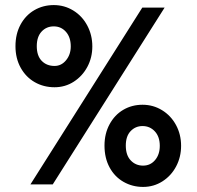

<svg xmlns="http://www.w3.org/2000/svg" viewBox="-20 -727 775 757"><path d="M541 -697H629L188 0H100ZM392 -153Q392 -200 412 -237Q432 -274 466 -294Q500 -314 542 -314Q584 -314 619 -292.5Q654 -271 674 -234Q694 -197 694 -152Q694 -108 674.5 -71Q655 -34 620.5 -12Q586 10 544 10Q502 10 467 -10Q432 -30 412 -67Q392 -104 392 -153ZM610 -152Q610 -188 590.5 -209Q571 -230 542 -230Q514 -230 495 -210Q476 -190 476 -153Q476 -115 495.5 -94.5Q515 -74 544 -74Q573 -74 591.5 -96Q610 -118 610 -152ZM41 -545Q41 -593 61 -630Q81 -667 115.5 -687Q150 -707 192 -707Q234 -707 269 -685.5Q304 -664 324 -626.5Q344 -589 344 -544Q344 -500 324.5 -463.5Q305 -427 271 -405Q237 -383 195 -383Q152 -383 117 -403Q82 -423 61.5 -460Q41 -497 41 -545ZM259 -544Q259 -580 240 -601.5Q221 -623 192 -623Q163 -623 144 -602.5Q125 -582 125 -545Q125 -507 144.5 -487Q164 -467 195 -467Q222 -467 240.5 -489.5Q259 -512 259 -544Z"/></svg>

Font: Hanken Grotesk
Style: Bold
Weight: 700
Designer: Alfredo Marco Pradil
Foundry: Hanken Design Co.
Version: Version 3.014